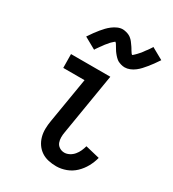

<svg xmlns="http://www.w3.org/2000/svg" viewBox="-186 -860 871 969"><g transform="rotate(30 250.0 -375.5)"><path d="M295 8Q271 8 248.5 3Q226 -2 208 -14Q190 -26 177.5 -44Q165 -62 159 -84Q153 -106 153.5 -129.5Q154 -153 158 -176L202 -440H78L77 -520H306L247 -163Q244 -148 244 -132Q244 -116 249 -102.5Q254 -89 267 -80.5Q280 -72 296 -72Q310 -72 324.5 -79.5Q339 -87 349.5 -99.5Q360 -112 366.5 -126.5Q373 -141 377 -156L460 -136Q453 -108 438.5 -81.5Q424 -55 402 -34Q380 -13 351.5 -2.5Q323 8 295 8ZM167 -597 99 -635Q111 -653 121.5 -667.5Q132 -682 142 -694Q152 -706 161.5 -716Q171 -726 184 -736Q197 -746 212 -752.5Q227 -759 242 -759Q247 -759 252 -758Q257 -757 261.5 -756Q266 -755 270 -753.5Q274 -752 278.5 -750Q283 -748 286.5 -745.5Q290 -743 293.5 -740Q297 -737 300 -734Q303 -731 306 -727Q309 -723 311.5 -719.5Q314 -716 316.5 -712.5Q319 -709 321.5 -705.5Q324 -702 326 -698.5Q328 -695 331 -690Q334 -685 336.5 -681.5Q339 -678 340.5 -675.5Q342 -673 346 -670Q349 -672 351.5 -674Q354 -676 357.5 -679.5Q361 -683 363 -685Q365 -687 367 -689Q369 -691 371 -693.5Q373 -696 375.5 -698.5Q378 -701 380.5 -704Q383 -707 385.5 -710.5Q388 -714 390.5 -717.5Q393 -721 395.5 -724.5Q398 -728 401.5 -732Q405 -736 407.5 -740.5Q410 -745 413.5 -749.5Q417 -754 419 -759L487 -721Q475 -703 464.5 -688.5Q454 -674 444 -662Q434 -650 424.5 -639.5Q415 -629 402 -619Q389 -609 374 -603Q359 -597 344 -597Q338 -597 332.5 -598Q327 -599 322 -600.5Q317 -602 312 -604Q307 -606 302.5 -608.5Q298 -611 294.5 -614.5Q291 -618 287.5 -621Q284 -624 280.5 -628.5Q277 -633 273.5 -637Q270 -641 267.5 -645Q265 -649 262.5 -653Q260 -657 257 -662Q254 -667 251 -672Q248 -677 246 -680Q244 -683 240 -686Q237 -684 234.5 -682Q232 -680 228.5 -676.5Q225 -673 222.5 -671Q220 -669 218.5 -667Q217 -665 215 -662.5Q213 -660 210.5 -657Q208 -654 205.5 -651.5Q203 -649 200.5 -645.5Q198 -642 195.5 -638.5Q193 -635 190.5 -631.5Q188 -628 184.5 -623.5Q181 -619 178.5 -615Q176 -611 172.5 -606.5Q169 -602 167 -597Z"/></g></svg>

Font: Iosevka Curly Medium
Style: Italic
Weight: 500
Italic angle: -9°
Monospace: yes
Designer: Belleve Invis
Foundry: Belleve Invis
Version: Version 22.1.2; ttfautohint (v1.8.4)